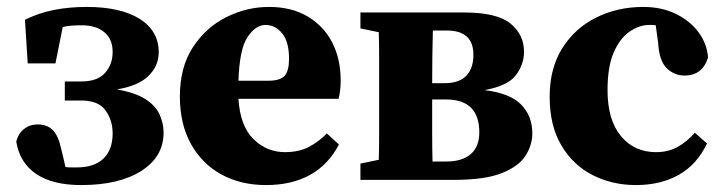

<svg xmlns="http://www.w3.org/2000/svg" viewBox="-20 -519 2091 554"><path d="M452 -136Q452 -67 388 -26Q324 15 214 15Q132 15 84.5 -17Q37 -49 27 -110Q32 -133 49 -146.5Q66 -160 89 -160Q115 -160 131.5 -144.5Q148 -129 157 -88L169 -37Q177 -36 185 -36Q193 -36 202 -36Q252 -36 278.5 -61.5Q305 -87 305 -134Q305 -172 284.5 -200.5Q264 -229 214 -229H167V-284H215Q261 -284 283 -308.5Q305 -333 305 -369Q305 -407 280.5 -426.5Q256 -446 217 -446Q200 -446 186.5 -445Q173 -444 161 -441L140 -336H60L52 -462Q93 -482 136.5 -490.5Q180 -499 230 -499Q328 -499 383 -464.5Q438 -430 438 -368Q438 -329 408.5 -300Q379 -271 317 -261Q370 -252 399.5 -233Q429 -214 440.5 -188.5Q452 -163 452 -136Z M746 -447Q718 -447 694.5 -412.5Q671 -378 668 -286H753Q789 -286 801.5 -300.5Q814 -315 814 -349Q814 -399 794 -423Q774 -447 746 -447ZM748 15Q675 15 619 -15.5Q563 -46 531 -103.5Q499 -161 499 -241Q499 -325 536.5 -382.5Q574 -440 633 -469.5Q692 -499 756 -499Q822 -499 868.5 -471Q915 -443 939 -395.5Q963 -348 963 -287Q963 -258 957 -234H668Q673 -155 711.5 -117.5Q750 -80 802 -80Q843 -80 872 -95.5Q901 -111 923 -134L958 -102Q927 -43 874 -14Q821 15 748 15Z M1020 -437V-483H1319Q1414 -483 1453 -451Q1492 -419 1492 -370Q1492 -333 1468.5 -302Q1445 -271 1378 -259Q1452 -250 1484 -217Q1516 -184 1516 -134Q1516 -101 1496.5 -70Q1477 -39 1428 -19.5Q1379 0 1290 0H1020V-47L1073 -58Q1074 -95 1074 -136.5Q1074 -178 1074 -210V-273Q1074 -305 1074 -347Q1074 -389 1073 -426ZM1227 -210Q1227 -177 1227 -133.5Q1227 -90 1228 -53H1268Q1314 -53 1338.5 -74.5Q1363 -96 1363 -137Q1363 -232 1267 -232H1227ZM1269 -431H1229Q1228 -398 1227.5 -357.5Q1227 -317 1227 -279H1263Q1305 -279 1325.5 -300.5Q1346 -322 1346 -361Q1346 -431 1269 -431Z M1815 15Q1747 15 1690.5 -13.5Q1634 -42 1600 -99Q1566 -156 1566 -240Q1566 -322 1602.5 -380Q1639 -438 1700.5 -468.5Q1762 -499 1836 -499Q1889 -499 1930 -479Q1971 -459 1995.5 -426Q2020 -393 2023 -353Q2007 -301 1955 -301Q1926 -301 1904 -322Q1882 -343 1879 -396L1872 -446Q1868 -447 1863 -447Q1858 -447 1853 -447Q1825 -447 1797 -428Q1769 -409 1751 -368Q1733 -327 1733 -259Q1733 -173 1771.5 -126.5Q1810 -80 1873 -80Q1909 -80 1936 -95.5Q1963 -111 1985 -136L2020 -105Q1991 -44 1938.5 -14.5Q1886 15 1815 15Z"/></svg>

Font: Source Serif Pro
Style: Bold
Weight: 700
Designer: Frank Grießhammer
Foundry: Adobe Systems Incorporated
Version: Version 3.001;hotconv 1.0.111;makeotfexe 2.5.65597